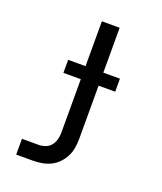

<svg xmlns="http://www.w3.org/2000/svg" viewBox="-136 -609 772 913"><g transform="rotate(20 250.0 -152.5)"><path d="M55 215V135H139Q156 135 173 129Q190 123 201 109Q212 95 216.5 78Q221 61 221 43V-227H133V-293H221V-520H311V-293H395V-227H311V43Q311 66 307 89Q303 112 292.5 132.5Q282 153 265.5 170Q249 187 228.5 197Q208 207 185 211Q162 215 139 215Z"/></g></svg>

Font: Iosevka Medium
Style: Regular
Weight: 500
Monospace: yes
Designer: Belleve Invis
Foundry: Belleve Invis
Version: Version 32.5.0; ttfautohint (v1.8.4)